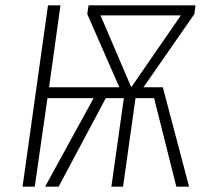

<svg xmlns="http://www.w3.org/2000/svg" viewBox="-20 -704 782 724"><path d="M717 -684 713 -651 521 -375H594L693 0H645L561 -334H491L444 0H400L447 -334H379L201 0H150L333 -334H159L111 0H65L161 -684H208L165 -375H430L309 -651L314 -684ZM359 -646 475 -375 662 -646Z"/></svg>

Font: Fira Sans Condensed ExtraLight
Style: Italic
Weight: 275
Width: 3
Italic angle: -8°
Designer: Carrois Corporate & Edenspiekermann AG
Foundry: Carrois Corporate GbR & Edenspiekermann AG
Version: Version 4.203